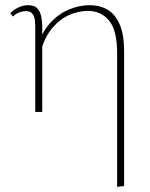

<svg xmlns="http://www.w3.org/2000/svg" viewBox="-20 -432 579 741"><path d="M432 289V-227Q432 -315 401 -352.5Q370 -390 319 -390Q285 -390 249 -375Q213 -360 183.5 -326Q154 -292 138 -237L122 -246Q140 -306 172.5 -342Q205 -378 245.5 -395Q286 -412 326 -412Q366 -412 396 -394Q426 -376 442.5 -336.5Q459 -297 459 -234V286ZM116 0V-329Q116 -339 114.5 -353.5Q113 -368 105.5 -378.5Q98 -389 80 -389Q68 -389 54 -384Q40 -379 30 -368L20 -381Q33 -395 51.5 -403.5Q70 -412 88 -412Q114 -412 125 -398.5Q136 -385 139.5 -366.5Q143 -348 143 -334V0Z"/></svg>

Font: Ysabeau Office Thin
Style: Regular
Weight: 250
Designer: Christian Thalmann (Catharsis Fonts)
Version: Version 2.001;gftools[0.9.30]; featfreeze: tnum,lnum,ss02